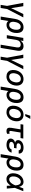

<svg xmlns="http://www.w3.org/2000/svg" viewBox="2643 -3460 1022 6348"><g transform="rotate(90 3154.0 -286.0)"><path d="M73.9 -545.5H185.4L249.3 -143.1L443.9 -545.5H555.4L278.4 -9.2L243.6 204.5H139.9L174.7 -9.2Z M527.3 203.1 607.2 -282.7Q618.6 -349.8 643.6 -400.4Q668.7 -451 704.4 -484.9Q740.1 -518.8 784.6 -535.7Q829.2 -552.6 879.3 -552.6Q957.4 -552.6 1002.5 -514.9Q1025.2 -496.1 1040.3 -469.8Q1055.4 -443.5 1063.2 -411Q1071 -378.6 1071.7 -340.2Q1072.4 -301.8 1066.4 -258.5L1065 -248.6Q1055.4 -191.8 1032.1 -144.2Q1008.9 -96.6 974.8 -62.3Q940.7 -28.1 896.8 -9.1Q853 9.9 802.2 9.9Q754.6 9.9 723.5 -7.1Q692.5 -24.1 673.3 -55L632.1 203.1ZM704.9 -162.3Q708.5 -144.9 716.3 -130.5Q724.1 -116.1 735.4 -104Q758.2 -80.3 804.3 -80.3Q839.5 -80.3 865.8 -95Q892 -109.7 910.9 -133.5Q929.7 -157.3 941.2 -187.5Q952.8 -217.7 958.1 -248.6L959.5 -258.5Q967.7 -315 961.6 -360.4Q958.8 -383.2 951.3 -401.3Q943.9 -419.4 931.8 -432.2Q919.7 -445 902.5 -451.9Q885.3 -458.8 862.6 -458.8Q817.5 -458.8 785.9 -432.5Q769.9 -419.4 757.3 -402.2Q744.7 -384.9 735.3 -365.1Q725.9 -345.2 719.3 -323.3Q712.7 -301.5 709.2 -279.1L701.3 -230.1Q699.6 -213.1 700.5 -196.4Q701.3 -179.7 704.9 -162.3Z M1142.4 0 1233.3 -545.5H1335.2L1320.3 -456.7H1327.1Q1339.8 -478.7 1357.6 -496.3Q1375.4 -513.8 1397.7 -526.5Q1420.1 -539.1 1446.7 -545.8Q1473.4 -552.6 1504.3 -552.6Q1588.1 -552.6 1630.3 -500.7Q1672.2 -448.5 1655.9 -346.9L1563.6 204.5H1457.4L1547.2 -334.2Q1552.2 -364 1548.1 -387.4Q1544 -410.9 1531.8 -427Q1519.5 -443.2 1499.5 -451.9Q1479.4 -460.6 1452.4 -460.6Q1397.7 -460.6 1355.8 -425.1Q1313.6 -389.2 1301.8 -323.9L1248.6 0Z M1787.3 -545.5H1898.8L1962.7 -143.1L2157.3 -545.5H2268.8L1991.8 -9.2L1957 204.5H1853.3L1888.1 -9.2Z M2299.4 -274.9Q2308.6 -332 2332.7 -382.6Q2356.9 -433.2 2394.4 -471.1Q2431.8 -508.9 2482.4 -530.7Q2533 -552.6 2594.8 -552.6Q2653.1 -552.6 2697.1 -532Q2741.1 -511.4 2768.6 -473.7Q2796.2 -436.1 2805.9 -383.2Q2815.7 -330.3 2805.4 -265.6Q2799.4 -227.6 2786.6 -192.3Q2773.8 -157 2754.4 -126.2Q2735.1 -95.5 2709.9 -70.3Q2684.7 -45.1 2653.9 -27Q2623.2 -8.9 2587 1.1Q2550.8 11 2509.9 11Q2431.8 11 2380 -24.9Q2326.7 -61.8 2306.1 -124.5Q2285.5 -187.1 2299.4 -274.9ZM2404.1 -172.2Q2408.4 -150.9 2417.1 -133.5Q2425.8 -116.1 2439.6 -103.9Q2453.5 -91.6 2472.5 -84.9Q2491.5 -78.1 2516 -78.1Q2556.8 -78.1 2588.4 -95.2Q2620 -112.2 2642.9 -139.9Q2665.8 -167.6 2680.2 -202.9Q2694.6 -238.3 2700.6 -274.9Q2708.8 -328.1 2700.3 -369.3Q2696 -390.6 2687.1 -408Q2678.3 -425.4 2664.6 -437.9Q2650.9 -450.3 2632.1 -457Q2613.3 -463.8 2588.8 -463.8Q2547.9 -463.8 2516.2 -446.7Q2484.4 -429.7 2461.5 -401.6Q2438.6 -373.6 2424.2 -338.2Q2409.8 -302.9 2404.1 -266Q2396.3 -214.8 2404.1 -172.2Z M2843 203.1 2922.9 -282.7Q2934.3 -349.8 2959.3 -400.4Q2984.4 -451 3020.1 -484.9Q3055.8 -518.8 3100.3 -535.7Q3144.9 -552.6 3195 -552.6Q3273.1 -552.6 3318.2 -514.9Q3340.9 -496.1 3356 -469.8Q3371.1 -443.5 3378.9 -411Q3386.7 -378.6 3387.4 -340.2Q3388.1 -301.8 3382.1 -258.5L3380.7 -248.6Q3371.1 -191.8 3347.8 -144.2Q3324.6 -96.6 3290.5 -62.3Q3256.4 -28.1 3212.5 -9.1Q3168.7 9.9 3117.9 9.9Q3070.3 9.9 3039.2 -7.1Q3008.2 -24.1 2989 -55L2947.8 203.1ZM3020.6 -162.3Q3024.1 -144.9 3032 -130.5Q3039.8 -116.1 3051.1 -104Q3073.9 -80.3 3120 -80.3Q3155.2 -80.3 3181.5 -95Q3207.7 -109.7 3226.6 -133.5Q3245.4 -157.3 3256.9 -187.5Q3268.5 -217.7 3273.8 -248.6L3275.2 -258.5Q3283.4 -315 3277.3 -360.4Q3274.5 -383.2 3267 -401.3Q3259.6 -419.4 3247.5 -432.2Q3235.4 -445 3218.2 -451.9Q3201 -458.8 3178.3 -458.8Q3133.2 -458.8 3101.6 -432.5Q3085.6 -419.4 3073 -402.2Q3060.4 -384.9 3051 -365.1Q3041.5 -345.2 3035 -323.3Q3028.4 -301.5 3024.9 -279.1L3017 -230.1Q3015.3 -213.1 3016.2 -196.4Q3017 -179.7 3020.6 -162.3Z M3479.4 -274.9Q3488.6 -332 3512.8 -382.6Q3536.9 -433.2 3574.4 -471.1Q3611.9 -508.9 3662.5 -530.7Q3713.1 -552.6 3774.9 -552.6Q3833.1 -552.6 3877.1 -532Q3921.2 -511.4 3948.7 -473.7Q3976.2 -436.1 3986 -383.2Q3995.7 -330.3 3985.4 -265.6Q3979.4 -227.6 3966.6 -192.3Q3953.8 -157 3934.5 -126.2Q3915.1 -95.5 3889.9 -70.3Q3864.7 -45.1 3834 -27Q3803.3 -8.9 3767 1.1Q3730.8 11 3690 11Q3611.9 11 3560 -24.9Q3506.7 -61.8 3486.2 -124.5Q3465.6 -187.1 3479.4 -274.9ZM3584.2 -172.2Q3588.4 -150.9 3597.1 -133.5Q3605.8 -116.1 3619.7 -103.9Q3633.5 -91.6 3652.5 -84.9Q3671.5 -78.1 3696 -78.1Q3736.9 -78.1 3768.5 -95.2Q3800.1 -112.2 3823 -139.9Q3845.9 -167.6 3860.3 -202.9Q3874.6 -238.3 3880.7 -274.9Q3888.8 -328.1 3880.3 -369.3Q3876.1 -390.6 3867.2 -408Q3858.3 -425.4 3844.6 -437.9Q3831 -450.3 3812.1 -457Q3793.3 -463.8 3768.8 -463.8Q3728 -463.8 3696.2 -446.7Q3664.4 -429.7 3641.5 -401.6Q3618.6 -373.6 3604.2 -338.2Q3589.8 -302.9 3584.2 -266Q3576.3 -214.8 3584.2 -172.2ZM3750.4 -610.1 3806.5 -777H3911.9L3818.9 -610.1Z M4100.1 -545.5H4560.4L4545.5 -453.8H4361.9L4310.7 -143.1Q4307.2 -122.5 4309.7 -110.4Q4312.1 -98.4 4318.4 -92.3Q4324.6 -86.3 4333.5 -84.7Q4342.3 -83.1 4351.6 -83.1Q4365.8 -83.1 4377.8 -87.4Q4389.9 -91.6 4399.9 -95.9L4406.2 -14.2Q4393.5 -6.7 4381.4 -2Q4369.3 2.8 4357.6 5.5Q4345.9 8.2 4334.2 9.1Q4322.4 9.9 4309.7 9.9Q4278.1 9.9 4255.5 0.9Q4233 -8.2 4219.8 -27.2Q4206.7 -46.2 4203.1 -75.8Q4199.6 -105.5 4206 -146.3L4257.1 -453.8H4085.2Z M4562.1 -148.1Q4568.5 -185.7 4598.7 -221.2Q4628.9 -257.5 4695.3 -273.8Q4638.5 -290.5 4623.2 -324.6Q4607.2 -360.1 4612.9 -393.1Q4619.7 -431.1 4640.8 -460.6Q4661.9 -490.1 4694.4 -510.7Q4726.9 -531.2 4769.2 -541.9Q4811.4 -552.6 4860.4 -552.6Q4954.5 -552.6 5008.2 -510.7Q5061.8 -468.8 5056.8 -393.1H4949.2Q4948.5 -427.6 4921.3 -446.6Q4894.2 -465.6 4843 -465.6Q4816.8 -465.6 4795.1 -460Q4773.4 -454.5 4757.1 -444.4Q4740.8 -434.3 4730.6 -420.3Q4720.5 -406.2 4717.3 -389.2Q4712.7 -358.3 4737 -339.7Q4761.4 -321 4815.7 -321H4884.9L4871.8 -239H4802.6Q4782.3 -239 4760.7 -234.4Q4739 -229.8 4720.3 -219.8Q4701.7 -209.9 4688.2 -193.9Q4674.7 -177.9 4670.8 -155.5Q4668.3 -138.5 4674.7 -124.3Q4681.1 -110.1 4695.5 -99.8Q4709.9 -89.5 4732.1 -83.8Q4754.3 -78.1 4783 -78.1Q4839.8 -78.1 4872.9 -98Q4905.9 -117.9 4922.2 -158.4H5026.6Q5016.7 -119.3 4992.9 -88.1Q4969.1 -56.8 4935 -35Q4900.9 -13.1 4858.3 -1.6Q4815.7 9.9 4767.8 9.9Q4701.7 9.9 4653.1 -9.9Q4628.6 -20.2 4609.7 -34.1Q4590.9 -47.9 4579 -65.3Q4567.1 -82.7 4562.7 -103.5Q4558.2 -124.3 4562.1 -148.1Z M5076.7 203.1 5156.6 -282.7Q5168 -349.8 5193 -400.4Q5218 -451 5253.7 -484.9Q5289.4 -518.8 5334 -535.7Q5378.6 -552.6 5428.6 -552.6Q5506.7 -552.6 5551.8 -514.9Q5574.6 -496.1 5589.7 -469.8Q5604.8 -443.5 5612.6 -411Q5620.4 -378.6 5621.1 -340.2Q5621.8 -301.8 5615.8 -258.5L5614.3 -248.6Q5604.8 -191.8 5581.5 -144.2Q5558.2 -96.6 5524.1 -62.3Q5490.1 -28.1 5446.2 -9.1Q5402.3 9.9 5351.6 9.9Q5304 9.9 5272.9 -7.1Q5241.8 -24.1 5222.7 -55L5181.5 203.1ZM5254.3 -162.3Q5257.8 -144.9 5265.6 -130.5Q5273.4 -116.1 5284.8 -104Q5307.5 -80.3 5353.7 -80.3Q5388.8 -80.3 5415.1 -95Q5441.4 -109.7 5460.2 -133.5Q5479 -157.3 5490.6 -187.5Q5502.1 -217.7 5507.5 -248.6L5508.9 -258.5Q5517 -315 5511 -360.4Q5508.2 -383.2 5500.7 -401.3Q5493.3 -419.4 5481.2 -432.2Q5469.1 -445 5451.9 -451.9Q5434.7 -458.8 5411.9 -458.8Q5366.8 -458.8 5335.2 -432.5Q5319.2 -419.4 5306.6 -402.2Q5294 -384.9 5284.6 -365.1Q5275.2 -345.2 5268.6 -323.3Q5262.1 -301.5 5258.5 -279.1L5250.7 -230.1Q5248.9 -213.1 5249.8 -196.4Q5250.7 -179.7 5254.3 -162.3Z M5714.5 -279.1Q5727.3 -360.8 5767 -421.5Q5786.9 -452.1 5811.4 -476.4Q5835.9 -500.7 5864 -517.6Q5892 -534.4 5923.1 -543.5Q5954.2 -552.6 5987.2 -552.6Q6061.8 -552.6 6101.6 -511.7Q6141.7 -470.9 6155.9 -407.3H6156.2L6208.8 -545.5H6301.1L6193.2 -271.3L6191.8 -266.7L6215.2 0H6122.9L6116.1 -129.6Q6096.9 -97.3 6074.8 -72.4Q6052.6 -47.6 6025.9 -27.3Q5997.9 -6 5966.6 2.7Q5935.4 11.4 5900.9 11.4Q5865.4 11.4 5836.8 2Q5808.2 -7.5 5784.4 -26.6Q5736.2 -65 5718.2 -129.1Q5700.3 -193.2 5714.5 -279.1ZM5829.2 -132.8Q5854.8 -79.9 5911.6 -79.9Q5930 -79.9 5947.1 -85.2Q5964.1 -90.6 5979.8 -100.1Q5995.4 -109.7 6009.4 -122.7Q6023.4 -135.7 6035.5 -150.9Q6047.9 -166.5 6058.6 -182.9Q6069.2 -199.2 6077.9 -215.2Q6086.6 -231.2 6093.8 -246.4Q6100.9 -261.7 6105.8 -274.9L6108 -280.5V-280.9Q6107.6 -293 6106.2 -307.4Q6104.8 -321.7 6102.1 -336.8Q6099.4 -351.9 6095.2 -367.2Q6090.9 -382.5 6084.9 -396.3Q6078.8 -410.9 6070.3 -422.9Q6061.8 -435 6050.2 -443.7Q6038.7 -452.4 6024.1 -457.4Q6009.6 -462.4 5991.5 -462.4Q5960.2 -462.4 5931.6 -447.6Q5903.1 -432.9 5880 -406.8Q5856.9 -380.7 5840.4 -344.5Q5823.9 -308.2 5816.4 -265.6Q5803.6 -185.7 5829.2 -132.8Z"/></g></svg>

Font: Inter P Medium
Style: Italic
Weight: 500
Italic angle: 9.39999°
Designer: Rasmus Andersson
Foundry: rsms
Version: Version 3.018;git-588b23468